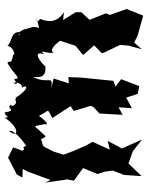

<svg xmlns="http://www.w3.org/2000/svg" viewBox="76 -682 642 834"><g transform="rotate(-90 397.0 -265.0)"><path d="M255 -423C269 -447 268 -422 275 -390C270 -378 279 -374 311 -417C333 -368 349 -384 301 -359L353 -279L332 -266L354 -193L350 -181L321 -154L315 -53L348 -71L344 -13L390 -38L406 12L440 19L470 -60L438 -84L463 -94L468 -145L477 -234L479 -289L452 -287L473 -353L428 -364C495 -354 444 -373 480 -443C476 -405 482 -385 528 -389C524 -395 600 -457 578 -394C605 -425 574 -367 588 -351C584 -352 594 -383 637 -325L615 -258L575 -225L617 -177L583 -144L586 -133L619 -64L616 -28L600 30L629 -3L660 12L746 36L775 -36L749 -109L756 -126L728 -197L761 -233V-257L727 -312L761 -308C732 -328 709 -356 732 -412C698 -432 772 -433 692 -416C700 -436 698 -446 684 -482C702 -440 675 -527 663 -497C672 -532 639 -522 674 -499C680 -540 627 -534 615 -554C611 -526 567 -517 577 -529C530 -537 554 -541 542 -554C492 -530 470 -485 471 -525C462 -521 437 -499 455 -529C460 -495 435 -482 430 -496C451 -468 431 -453 390 -517C407 -520 371 -513 383 -523C365 -501 343 -540 360 -537C345 -567 334 -505 326 -566C305 -563 308 -537 302 -565C262 -501 210 -503 245 -547C252 -527 208 -491 181 -472C166 -502 176 -468 159 -488L174 -529L129 -551L56 -513L43 -489L80 -487L69 -467L32 -366L21 -390L34 -296L37 -306L29 -265L84 -225L58 -163L68 -132L73 -96L54 -47L49 29L104 -28L157 -9L208 31L169 -56L202 -118L164 -109L198 -184L182 -212L159 -265L142 -310L155 -352L177 -395C186 -408 227 -396 230 -445C193 -453 209 -395 222 -388Z"/></g></svg>

Font: Asimov Aggro
Style: Condensed
Weight: 500
Designer: Google
Version: Version 2.000980; 2014